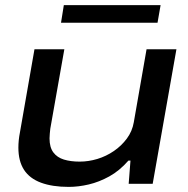

<svg xmlns="http://www.w3.org/2000/svg" viewBox="-20 -720 738 752"><path d="M249 12Q185 12 140.5 -4.5Q96 -21 74 -55Q52 -89 52 -142Q52 -156 53.5 -171Q55 -186 58 -201L115 -527H232L177 -216Q176 -206 175 -196.5Q174 -187 174 -178Q174 -143 189 -123Q204 -103 230.5 -95Q257 -87 292 -87Q327 -87 361.5 -97.5Q396 -108 426 -128.5Q456 -149 477 -177.5Q498 -206 504 -241L554 -527H671L578 0H484L491 -91H483Q448 -51 408 -29Q368 -7 327.5 2.5Q287 12 249 12ZM219 -631 230 -700H609L597 -631Z"/></svg>

Font: Archivo Expanded Medium
Style: Italic
Weight: 500
Width: 7
Italic angle: -10°
Designer: Hector Gatti
Foundry: Omnibus-Type
Version: Version 2.001